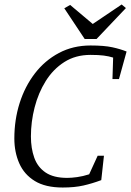

<svg xmlns="http://www.w3.org/2000/svg" viewBox="-20 -828 585 857"><path d="M260 9Q183 9 135.5 -20Q88 -49 66 -99Q44 -149 44 -210Q44 -293 67.5 -367.5Q91 -442 135.5 -500Q180 -558 243 -591.5Q306 -625 384 -625Q445 -625 481.5 -617Q518 -609 545 -598L511 -475H482L485 -571Q466 -577 443 -580Q420 -583 384 -583Q317 -583 267 -551Q217 -519 184 -466Q151 -413 134.5 -348.5Q118 -284 118 -219Q118 -166 133 -124Q148 -82 183.5 -58Q219 -34 280 -34Q299 -34 324.5 -37.5Q350 -41 378 -50L416 -133H444L432 -24Q392 -9 352.5 0Q313 9 260 9ZM358 -654 267 -791 293 -806 394 -721 523 -808 542 -792 411 -654Z"/></svg>

Font: Manuale Light
Style: Italic
Weight: 300
Italic angle: -11°
Version: Version 1.002